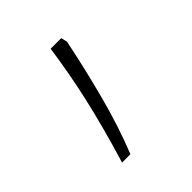

<svg xmlns="http://www.w3.org/2000/svg" viewBox="-88 -417 359 359"><g transform="rotate(-45 91.5 -237.5)"><path d="M122 -360 125 -348Q114 -293 97.5 -230Q81 -167 60 -115H38Q60 -188 73 -245.5Q86 -303 94 -360Z"/></g></svg>

Font: Noto Sans Khmer UI SemiCondensed Thin
Style: Regular
Weight: 100
Width: 4
Designer: Danh Hong and the Monotype Design Team
Foundry: Monotype Imaging Inc.
Version: Version 2.002; ttfautohint (v1.8.4.7-5d5b)